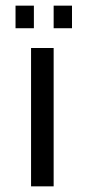

<svg xmlns="http://www.w3.org/2000/svg" viewBox="-20 -660 300 680"><path d="M170 0H90V-490H170ZM235 -560H170V-640H235ZM100 -560H35V-640H100Z"/></svg>

Font: Iceland
Style: Regular
Weight: 400
Designer: Cyreal (www.cyreal.org)
Foundry: Cyreal (www.cyreal.org)
Version: Version 1.001